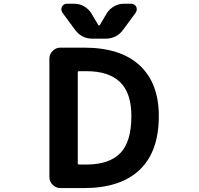

<svg xmlns="http://www.w3.org/2000/svg" viewBox="-20 -1004 1040 1004"><path d="M667 -397.5Q667 -517.6 607.9 -574.7Q548.8 -631.8 431.6 -631.8H393.6Q386.7 -631.8 386.7 -625V-150.4Q386.7 -143.6 393.6 -143.6H431.6Q550.8 -143.6 608.9 -203.1Q667 -262.7 667 -397.5ZM810.5 -397.5Q810.5 -210.9 710 -115.7Q609.4 -20.5 418.9 -20.5H295.9Q272.5 -20.5 255.4 -37.6Q238.3 -54.7 238.3 -78.1V-697.3Q238.3 -720.7 255.4 -737.8Q272.5 -754.9 295.9 -754.9H418.9Q610.4 -754.9 710.4 -662.1Q810.5 -569.3 810.5 -397.5ZM494.1 -873Q495.1 -871.1 498 -871.1Q501 -871.1 502 -873L539.1 -935.5Q553.7 -958 577.1 -971.2Q600.6 -984.4 627 -984.4H666Q683.6 -984.4 692.4 -968.8Q695.3 -961.9 695.3 -955.1Q695.3 -946.3 689.5 -937.5L624 -848.6Q589.8 -801.8 532.2 -801.8H463.9Q406.2 -801.8 372.1 -848.6L306.6 -937.5Q300.8 -946.3 300.8 -955.1Q300.8 -961.9 303.7 -968.8Q312.5 -984.4 330.1 -984.4H369.1Q395.5 -984.4 418.9 -971.2Q442.4 -958 457 -935.5Z"/></svg>

Font: Gen Jyuu Gothic Monospace Bold
Style: Bold
Weight: 700
Designer: [Source Han Sans]
Ryoko NISHIZUKA  (kana & ideographs); Paul D. Hunt (Latin, Greek & Cyrillic); Wenlong ZHANG  (bopomofo
Version: Version 1.002.20150607